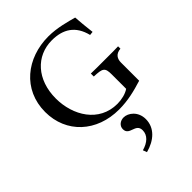

<svg xmlns="http://www.w3.org/2000/svg" viewBox="-289 -828 1326 1326"><g transform="rotate(-45 374.0 -165.5)"><path d="M403.5 74C370.5 74 342.5 96 342.5 128C342.5 195 434.5 159 434.5 230C434.5 278 397.5 312 337.5 329L348.5 358C439.5 334 504.5 276 504.5 191C504.5 116 447.5 74 403.5 74ZM724 -277V-300C707 -300 691 -299 675 -299H519C501 -299 477 -300 458 -300V-271C542 -268 556 -260 556 -194V-53C527 -33 482 -22 440 -22C261 -22 165 -183 165 -349C165 -533 277 -653 430 -653C539 -653 615 -606 643 -492L670 -495C662 -559 658 -609 655 -650C602 -664 519 -689 432 -689C221 -689 47 -554 47 -335C47 -130 202 14 421 14C507 14 582 -5 659 -29V-207C659 -242 675 -273 724 -277Z"/></g></svg>

Font: Sibila
Style: Regular
Weight: 400
Designer: Stefan Peev
Foundry: Context Ltd
Version: Version 1.000